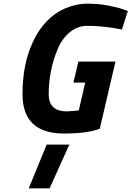

<svg xmlns="http://www.w3.org/2000/svg" viewBox="-20 -712 713 1041"><path d="M327 12Q102 12 102 -202Q102 -364 158 -484Q219 -616 332 -666Q392 -692 453 -692Q514 -692 566 -682Q618 -672 646 -662L673 -652L641 -552Q542 -572 454 -572Q400 -572 357.5 -536.5Q315 -501 292 -444Q244 -329 244 -201Q244 -108 344 -108L407 -113L442 -264H378L405 -378H606L521 -14Q453 12 327 12ZM233 72H356L249 309H136Z"/></svg>

Font: Titillium Web
Style: Bold Italic
Weight: 700
Italic angle: -13°
Version: Version 1.001;PS 57.000;hotconv 1.0.70;makeotf.lib2.5.55311